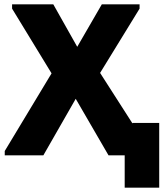

<svg xmlns="http://www.w3.org/2000/svg" viewBox="-20 -720 758 890"><path d="M2 -20 219 -380 36 -680V-700H227L338 -503L452 -700H627V-680L444 -382L594 -148L595 -150H718V150H558V0H483L331 -262L181 0H2Z"/></svg>

Font: Tilda Sans Black
Style: Regular
Weight: 900
Designer: ParaType Ltd
Foundry: ParaType Ltd
Version: Version 1.009